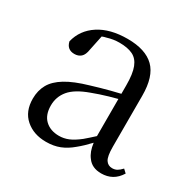

<svg xmlns="http://www.w3.org/2000/svg" viewBox="-127 -661 810 806"><g transform="rotate(30 278.5 -258.0)"><path d="M190 15Q130 15 91 -19Q52 -53 52 -115Q52 -154 69 -184.5Q86 -215 125.5 -239Q165 -263 231 -282Q273 -295 319 -307Q342 -313 364 -318V-359Q364 -415 352 -445.5Q340 -476 315 -488Q290 -500 250 -500Q221 -500 192 -491Q182 -489 172 -485L157 -413Q153 -386 140.5 -375Q128 -364 109 -364Q73 -364 65 -400Q80 -461 134 -496Q188 -531 272 -531Q359 -531 401.5 -489.5Q444 -448 444 -355V-108Q444 -61 455 -44.5Q466 -28 486 -28Q499 -28 509 -33.5Q519 -39 531 -52L547 -37Q531 -11 508.5 1.5Q486 14 457 14Q412 14 390 -17Q371 -41 366 -82Q338 -52 312 -31Q285 -8 256 3.5Q227 15 190 15ZM364 -293Q344 -287 324 -282Q283 -270 249 -257Q185 -234 158.5 -202Q132 -170 132 -128Q132 -82 157.5 -58Q183 -34 225 -34Q248 -34 270 -43Q292 -52 320 -74Q339 -90 364 -113Z"/></g></svg>

Font: Early Summer Mincho
Style: Regular
Weight: 400
Designer: GuiWonder
Version: Version 1.002